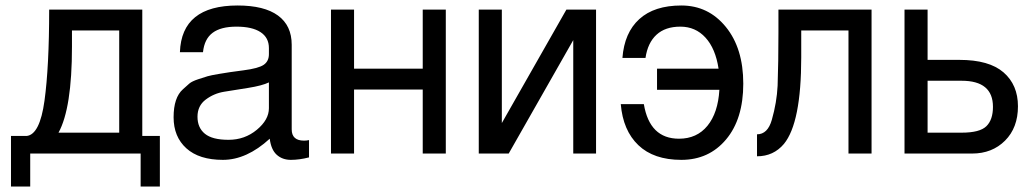

<svg xmlns="http://www.w3.org/2000/svg" viewBox="-20 -559 3756 699"><path d="M193 -76H414V-448H242V-389Q242 -165 193 -76ZM77 -64Q125 -69 142 -192.5Q159 -316 159 -524H498V-64H562V120H492V0H90V120H20V-64Z M959 -165V-259Q934 -247 883.5 -239Q833 -231 796 -225Q759 -219 729 -196.5Q699 -174 699 -134Q699 -94 726 -72Q753 -50 812 -50Q871 -50 915 -86.5Q959 -123 959 -165ZM635 -369Q641 -539 845 -539Q942 -539 992 -502.5Q1042 -466 1042 -396V-88Q1042 -47 1087 -47Q1096 -47 1105 -49V14Q1070 23 1039 23Q1008 23 987.5 4.5Q967 -14 962 -54Q878 23 791.5 23Q705 23 658.5 -19Q612 -61 612 -132Q612 -204 646 -234Q660 -247 669.5 -255Q679 -263 701.5 -270.5Q724 -278 736 -281.5Q748 -285 778 -290Q812 -296 866.5 -303Q921 -310 940 -323Q959 -336 959 -362V-384Q959 -422 928.5 -442Q898 -462 841 -462Q784 -462 754 -439.5Q724 -417 719 -369Z M1185 -524H1269V-309H1519V-524H1603V0H1519V-233H1269V0H1185Z M1723 -524H1807V-111L2042 -524H2150V0H2067V-413L1832 0H1723Z M2246 -348Q2253 -440 2307.5 -489.5Q2362 -539 2460.5 -539Q2559 -539 2622.5 -461Q2686 -383 2686 -254.5Q2686 -126 2623.5 -51.5Q2561 23 2460.5 23Q2360 23 2304 -30.5Q2248 -84 2240 -180H2324Q2345 -54 2452 -54Q2517 -54 2555.5 -101Q2594 -148 2599 -232H2372V-309H2596Q2585 -382 2548.5 -422Q2512 -462 2457 -462Q2402 -462 2370 -432.5Q2338 -403 2330 -348Z M2814 -524H3153V0H3069V-448H2897V-350Q2897 -112 2834 -35Q2796 10 2736 10V-70Q2775 -70 2790 -123Q2808 -186 2811 -247Q2814 -332 2814 -441Z M3357 -76H3481Q3547 -76 3571 -99.5Q3595 -123 3595 -170Q3595 -265 3481 -265H3357ZM3357 -524V-341H3473Q3581 -341 3633.5 -295.5Q3686 -250 3686 -172Q3686 -94 3639 -47Q3592 0 3519 0H3273V-524Z"/></svg>

Font: Autonym
Style: Regular
Weight: 500
Version: Version 1.0.20131126